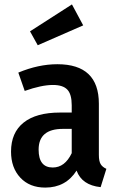

<svg xmlns="http://www.w3.org/2000/svg" viewBox="-20 -835 535 870"><path d="M357 -720 151 -630 116 -693 306 -815ZM428 -133Q428 -105 436 -91.5Q444 -78 462 -70L436 13Q351 4 327 -62Q278 15 185 15Q114 15 72 -30Q30 -75 30 -148Q30 -234 87 -279.5Q144 -325 252 -325H305V-358Q305 -408 285 -429Q265 -450 220 -450Q168 -450 92 -423L63 -506Q154 -544 240 -544Q428 -544 428 -365ZM219 -76Q274 -76 305 -141V-251H265Q155 -251 155 -157Q155 -76 219 -76Z"/></svg>

Font: Fira Sans Condensed Medium
Style: Regular
Weight: 500
Width: 3
Designer: Carrois Corporate & Edenspiekermann AG
Foundry: Carrois Corporate GbR & Edenspiekermann AG
Version: Version 4.203;PS 004.203;hotconv 1.0.88;makeotf.lib2.5.64775